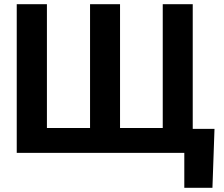

<svg xmlns="http://www.w3.org/2000/svg" viewBox="-20 -727 1066 913"><path d="M990.2 166H856.4V0H59.6V-707H203.1V-118.2H408.2V-707H550.8V-118.2H753.9V-707H896.5V-114.3H1000Z"/></svg>

Font: Pretendard Std
Style: Bold
Weight: 700
Designer: Base glyphs from Inter by Rasmus Andersson; Hangeul glyphs from Noto Sans CJK(Source Han Sans) by Jang Soo-young and Kan
Foundry: Kil Hyung-jin
Version: Version 1.309